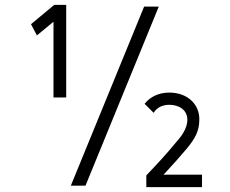

<svg xmlns="http://www.w3.org/2000/svg" viewBox="-20 -760 940 786"><path d="M570 -733 270 0H330L630 -733ZM107 -661 131 -615 199 -671V-361H251V-740H202ZM572 -335 609 -298C621 -319 645 -331 673 -331C714 -331 747 -309 747 -270C747 -231 719 -198 697 -173C661 -129 621 -86 579 -42V6H807V-45H655H649L657 -53C687 -85 717 -119 745 -152C780 -195 796 -224 796 -272C796 -335 746 -381 673 -381C629 -381 594 -363 572 -335Z"/></svg>

Font: Kreadon Medium
Style: Regular
Weight: 500
Designer: kohakuno
Foundry: StudioGnu
Version: Version 1.000;Glyphs 3.1.2 (3151)